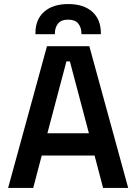

<svg xmlns="http://www.w3.org/2000/svg" viewBox="-20 -928 673 948"><path d="M20 0 212 -700H421L613 0H489L447 -160H186L144 0ZM214 -270H419L325 -625H308ZM155 -759V-765Q155 -832 198 -870Q241 -908 317 -908Q393 -908 435.5 -870Q478 -832 478 -765V-759H382V-763Q382 -792 366.5 -811.5Q351 -831 317 -831Q282 -831 266.5 -811.5Q251 -792 251 -763V-759Z"/></svg>

Font: Space Grotesk SemiBold
Style: Regular
Weight: 600
Designer: Florian Karsten
Foundry: Florian Karsten
Version: Version 2.000